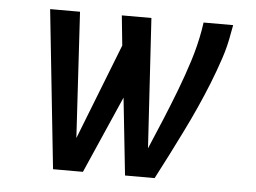

<svg xmlns="http://www.w3.org/2000/svg" viewBox="-43 -573 836 627"><g transform="rotate(5 375.0 -260.0)"><path d="M152 0 97 -520H195L219 -108L342 -422L332 -520H429L455 -95Q476 -144 496.5 -193.5Q517 -243 536 -292.5Q555 -342 571 -392.5Q587 -443 596 -494L600 -520H697L692 -494Q685 -451 671 -409Q657 -367 640.5 -325.5Q624 -284 605.5 -243Q587 -202 567 -161.5Q547 -121 526.5 -80.5Q506 -40 485 0H388L361 -253L250 0Z"/></g></svg>

Font: Iosevka Etoile Medium Oblique
Style: Regular
Weight: 500
Italic angle: -9°
Designer: Belleve Invis
Foundry: Belleve Invis
Version: Version 15.5.2; ttfautohint (v1.8.4)